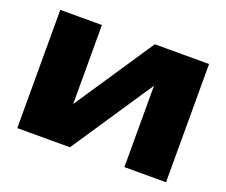

<svg xmlns="http://www.w3.org/2000/svg" viewBox="-98 -722 1028 872"><g transform="rotate(20 416.0 -285.5)"><path d="M56.4 0V-571.4H257.6V-111.2L214.4 -125L513.2 -571.4H775.4V0H574.2V-472.6L617.8 -458.4L311 0Z"/></g></svg>

Font: Unbounded
Style: Regular
Weight: 400
Designer: Luke Prowse, Jean-Baptiste Morizot, Fátima Lázaro, Florian Runge
Foundry: NaN
Version: Version 1.701;gftools[0.9.28.dev5+ged2979d]